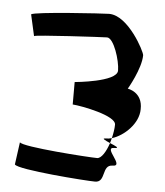

<svg xmlns="http://www.w3.org/2000/svg" viewBox="-47 -822 585 682"><g transform="rotate(5 245.5 -481.0)"><path d="M28 -218C39 -200 285 -182 317 -182C357 -182 334 -244 374 -244C418 -244 334 -307 374 -307C397 -307 377 -315 358 -323C348 -292 332 -266 317 -266C288 -266 48 -282 39 -298ZM39 -754 56 -678C59 -683 302 -696 315 -696C339 -696 364 -618 364 -582C364 -541 214 -528 214 -528V-448C245 -446 372 -422 370 -389C370 -376 367 -358 363 -341C406 -354 456 -401 456 -452C458 -514 404 -521 404 -521C404 -521 448 -596 448 -644C448 -656 384 -780 315 -780C296 -780 47 -764 39 -754ZM342 -338C325 -338 340 -331 358 -323C360 -329 361 -335 363 -341C356 -339 349 -338 342 -338Z"/></g></svg>

Font: bitstorm
Style: excn
Weight: 400
Version: Version 0.2